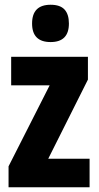

<svg xmlns="http://www.w3.org/2000/svg" viewBox="-20 -881 415 808"><path d="M357 -93H16V-181L189 -522H27V-642H350V-546L183 -213H357ZM193 -861Q233 -861 251.5 -841Q270 -821 270 -782Q270 -704 193 -704Q115 -704 115 -782Q115 -861 193 -861Z"/></svg>

Font: Noto Sans Kannada UI ExtraCondensed ExtraBold
Style: Regular
Weight: 800
Width: 2
Designer: Jelle Bosma - Monotype Design Team
Foundry: Monotype Imaging Inc.
Version: Version 2.005; ttfautohint (v1.8.4.7-5d5b)